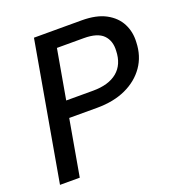

<svg xmlns="http://www.w3.org/2000/svg" viewBox="-127 -806 850 913"><g transform="rotate(-20 297.5 -350.0)"><path d="M22 0 145 -700H386Q461 -700 508 -674.5Q555 -649 576.5 -607Q598 -565 595 -514Q593 -444 557 -392.5Q521 -341 459 -312.5Q397 -284 313 -284H172L122 0ZM187 -367H323Q402 -367 445.5 -403Q489 -439 491 -508Q494 -558 465 -587.5Q436 -617 367 -617H231Z"/></g></svg>

Font: DM Sans 28pt Medium
Style: Italic
Weight: 500
Italic angle: -10°
Version: Version 4.004;gftools[0.9.30]